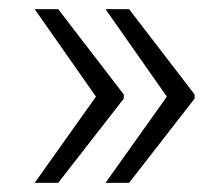

<svg xmlns="http://www.w3.org/2000/svg" viewBox="-20 -481 493 422"><path d="M107.9 -460.9 252 -273.4V-264.2L107.9 -79.1H56.2L190.9 -268.6L56.2 -460.9ZM263.7 -460.9 407.7 -273.4V-264.2L263.7 -79.1H211.9L346.7 -268.6L211.9 -460.9Z"/></svg>

Font: SteelSelectRoboto
Style: Regular
Weight: 300
Designer: Google
Version: Version 2.137; 2017